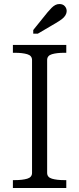

<svg xmlns="http://www.w3.org/2000/svg" viewBox="-20 -933 392 953"><path d="M139 -75V-635Q139 -657 115 -664Q91 -671 54 -671H44V-710H309V-671H298Q262 -671 238 -664Q214 -657 214 -635V-75Q214 -53 238 -46Q262 -39 298 -39H309V0H44V-39H54Q91 -39 115 -46Q139 -53 139 -75ZM216 -872 145 -784V-766H168L258 -819Q275 -829 287 -838Q299 -847 305 -857.5Q311 -868 311 -878Q311 -892 301.5 -902.5Q292 -913 275 -913Q264 -913 254.5 -908Q245 -903 236 -894Q227 -885 216 -872Z"/></svg>

Font: Roboto Serif 36pt Light
Style: Regular
Weight: 300
Designer: Greg Gazdowicz
Foundry: Commercial Type
Version: Version 1.008